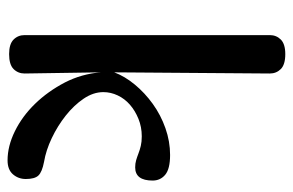

<svg xmlns="http://www.w3.org/2000/svg" viewBox="-150 -592 756 495"><g transform="rotate(90 227.5 -344.0)"><path d="M169 -30Q169 -13 157.5 -1.5Q146 10 119 10Q93 10 81.5 -1.5Q70 -13 70 -30V-662Q70 -679 81.5 -690.5Q93 -702 119 -702Q146 -702 157.5 -690.5Q169 -679 169 -662L166 -261Q176 -288 197.5 -314Q219 -340 247.5 -360.5Q276 -381 310 -393Q344 -405 379 -405Q415 -405 430 -392.5Q445 -380 445 -360Q445 -315 411 -315Q401 -315 392.5 -317.5Q384 -320 375 -323.5Q366 -327 355.5 -329.5Q345 -332 331 -332Q307 -332 286 -323.5Q265 -315 249.5 -301.5Q234 -288 225.5 -270Q217 -252 217 -233Q217 -207 234 -182Q251 -157 277.5 -136Q304 -115 335.5 -100Q367 -85 397 -80Q423 -75 432 -65.5Q441 -56 441 -33Q441 -14 429 0Q417 14 393 14Q356 14 317.5 -5Q279 -24 247 -57Q215 -90 192 -134Q170 -177 166 -226Z"/></g></svg>

Font: Sofadi One
Style: Regular
Weight: 400
Designer: Botjo Nikoltchev
Foundry: Botjo Nikoltchev
Version: Version 1.002